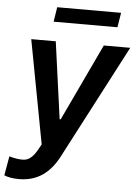

<svg xmlns="http://www.w3.org/2000/svg" viewBox="-73 -773 732 1025"><g transform="rotate(5 293.0 -261.0)"><path d="M67.1 204.5C166.2 204.5 233 154.1 279.5 65.3L598.7 -545.5H457L262.1 -132.8H256.4L199.6 -545.5H68.2L172.6 9.6L156.2 39.1C132.5 81.3 109.4 98.4 81 99.4C60 99.8 41.5 97.7 6.4 88.1L-11.7 191.1C4.6 198.5 32 204.5 67.1 204.5ZM179 -648.8H521L533.7 -727.3H191.4Z"/></g></svg>

Font: Margiela Sans Semi Bold
Style: Italic
Weight: 600
Italic angle: -9.39999°
Designer: Stefan Endress, Andreas Faust
Version: Version 1.100;FEAKit 1.0